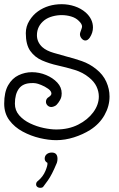

<svg xmlns="http://www.w3.org/2000/svg" viewBox="-25 -549 568 915"><path d="M243 119Q207 119 164.5 109Q122 99 83 78Q44 57 19.5 24Q-5 -9 -5 -55Q-5 -110 14 -143Q33 -176 63.5 -190.5Q94 -205 127 -205Q162 -205 194.5 -191.5Q227 -178 248 -155.5Q269 -133 269 -104Q269 -98 268 -91.5Q267 -85 264 -78Q261 -71 253 -59.5Q245 -48 237 -44Q227 -39 220 -39Q209 -39 201.5 -46.5Q194 -54 194 -64Q194 -79 208 -87Q220 -95 220 -103Q220 -115 204.5 -126Q189 -137 171.5 -144Q154 -151 146 -152Q141 -153 136.5 -153Q132 -153 127 -153Q85 -153 65.5 -127Q46 -101 46 -55Q46 -23 66.5 0.5Q87 24 118.5 39Q150 54 183.5 61Q217 68 243 68Q302 68 347.5 45Q393 22 419.5 -14Q446 -50 446 -89Q446 -113 435 -136.5Q424 -160 399 -180Q370 -204 330.5 -216Q291 -228 250.5 -237Q210 -246 175.5 -261Q141 -276 119.5 -306Q98 -336 98 -391Q98 -423 115 -450.5Q132 -478 156 -495Q204 -529 269 -529Q301 -529 331 -519Q361 -509 384 -489Q418 -458 418 -418Q418 -393 403 -370Q393 -356 382 -356Q372 -356 364 -365.5Q356 -375 356 -386Q356 -390 358 -396Q361 -405 363.5 -411.5Q366 -418 366 -423Q366 -435 350 -450Q336 -464 314 -470.5Q292 -477 269 -477Q247 -477 225 -471Q203 -465 187 -453Q151 -425 151 -381Q151 -349 176 -325Q196 -307 231 -297Q266 -287 291 -280Q327 -271 364.5 -258Q402 -245 433 -220Q466 -194 481.5 -159.5Q497 -125 497 -89Q497 -43 473 -0.5Q449 42 405 70Q370 92 327.5 105.5Q285 119 243 119ZM222 178Q249 178 249 208Q249 218 246 227Q233 258 223 277.5Q213 297 203 311Q193 325 181 341Q177 346 167 346Q157 346 151 340Q147 336 147 330Q147 319 156 313Q180 293 191.5 265.5Q203 238 201 227Q188 220 188 207Q188 194 197.5 186Q207 178 222 178Z"/></svg>

Font: Twinkle Star
Style: Regular
Weight: 400
Designer: Robert E. Leuschke
Foundry: Robert E. Leuschke
Version: Version 2.010; ttfautohint (v1.8.3)